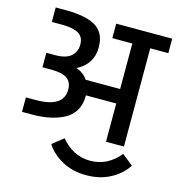

<svg xmlns="http://www.w3.org/2000/svg" viewBox="-124 -760 989 1076"><g transform="rotate(15 371.0 -222.0)"><path d="M417 -654H742V-570H637V0H533V-222H357V-217Q357 -168 335.5 -132.5Q314 -97 275.5 -77.5Q237 -58 192 -49Q147 -40 93 -40H35V-124H93Q253 -124 253 -227Q253 -270 224.5 -290.5Q196 -311 132 -311H81V-395H133Q194 -395 223.5 -420.5Q253 -446 253 -488Q253 -533 221 -551.5Q189 -570 123 -570H66V-654H123Q243 -654 300 -618.5Q357 -583 357 -500Q357 -402 266 -356Q309 -342 333 -306H533V-570H417ZM644 41 708 92Q674 145 613 177.5Q552 210 474 210Q396 210 335 177.5Q274 145 240 92L304 41Q374 126 474 126Q574 126 644 41Z"/></g></svg>

Font: Biryani DemiBold
Style: Regular
Weight: 600
Designer: Dan Reynolds and Mathieu Réguer
Foundry: Dan Reynolds and Mathieu Réguer
Version: Version 1.003;PS 001.003;hotconv 1.0.70;makeotf.lib2.5.58329